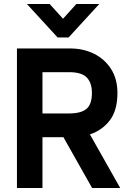

<svg xmlns="http://www.w3.org/2000/svg" viewBox="-20 -943 661 963"><path d="M269 -755 115 -923H229L296 -849L363 -923H478L324 -755ZM65 -700H331Q398 -700 451.5 -673.5Q505 -647 537 -597Q569 -547 569 -477Q569 -389 530.5 -339Q492 -289 431 -269L583 0H442L298 -255H193V0H65ZM331 -581H193V-374H331Q389 -375 415 -398Q441 -421 441 -477Q441 -526 416.5 -553Q392 -580 331 -581Z"/></svg>

Font: Haskoy Bold
Style: Regular
Weight: 700
Designer: Ertekin Erdin
Foundry: Ertekin Erdin
Version: Version 1.500; ttfautohint (v1.8.3)